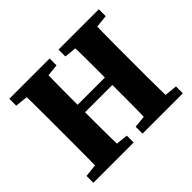

<svg xmlns="http://www.w3.org/2000/svg" viewBox="-149 -860 1062 1062"><g transform="rotate(-45 382.5 -328.5)"><path d="M32.7 0V-53.7L172.9 -68.7H202.1L347.9 -53.7V0ZM105.3 0Q107.3 -51 107.8 -102Q108.3 -153 108.3 -205.5Q108.3 -258 108.3 -310V-347Q108.3 -398.8 108.3 -450.7Q108.3 -502.5 107.8 -554.4Q107.3 -606.3 105.3 -657.3H279.2Q278.2 -607.3 277.2 -555.4Q276.2 -503.6 276.2 -451.8Q276.2 -400 276.2 -347V-316.3Q276.2 -261.6 276.2 -208.6Q276.2 -155.6 277.2 -103.8Q278.2 -52 279.2 0ZM192.1 -308.4V-366.7H573.3V-308.4ZM417.4 0V-53.7L561.1 -68.7H589.2L732.7 -53.7V0ZM486.5 0Q488.5 -51 489 -102.3Q489.5 -153.6 489.5 -207.1Q489.5 -260.6 489.5 -316.3V-347Q489.5 -398.8 489.5 -450.7Q489.5 -502.5 489 -554.4Q488.5 -606.3 486.5 -657.3H660.1Q659.1 -607.3 658.1 -555.4Q657.1 -503.6 657.1 -451.8Q657.1 -400 657.1 -347V-310Q657.1 -259 657.1 -207Q657.1 -155 658.1 -103.5Q659.1 -52 660.1 0ZM32.7 -603.5V-657.3H347.9V-603.5L202.1 -588.5H172.9ZM417.4 -603.5V-657.3H732.7V-603.5L589.2 -588.5H561.1Z"/></g></svg>

Font: Source Serif 4 Variable
Style: Regular
Weight: 400
Designer: Frank Grießhammer
Foundry: Adobe
Version: Version 4.005;hotconv 1.1.0;makeotfexe 2.6.0